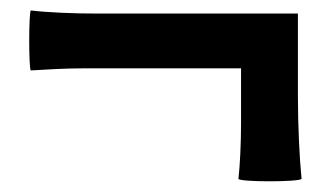

<svg xmlns="http://www.w3.org/2000/svg" viewBox="-20 -453 630 368"><path d="M240 -322H442V-216C442 -180 440 -136 437 -110C442 -104 551 -104 558 -110C554 -149 551 -214 551 -268V-427H295H167C123 -427 71 -429 39 -433C35 -427 35 -322 39 -318C72 -320 105 -322 139 -322H240Z"/></svg>

Font: GenSekiGothic2 TW B
Style: Regular
Weight: 700
Version: Version 2.100;PS 2.1;hotconv 16.6.51;makeotf.lib2.5.65220 DE